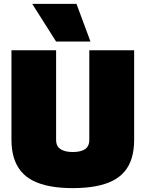

<svg xmlns="http://www.w3.org/2000/svg" viewBox="-20 -959 750 989"><path d="M39 -239V-700H269V-237Q269 -225 272.5 -215Q276 -205 283 -198Q290 -191 300.5 -186Q311 -181 324.5 -178.5Q338 -176 355 -176Q374 -176 388 -179Q402 -182 412 -187Q422 -192 428 -199.5Q434 -207 437 -216.5Q440 -226 440 -237V-700H671V-239Q671 -187 659 -146.5Q647 -106 622.5 -76.5Q598 -47 560.5 -28Q523 -9 471.5 0.5Q420 10 354 10Q290 10 239 0.5Q188 -9 150.5 -28Q113 -47 88.5 -76.5Q64 -106 51.5 -146.5Q39 -187 39 -239ZM269 -745 146 -939H374L446 -745Z"/></svg>

Font: Georama ExtraCondensed Thin Black
Style: Regular
Weight: 900
Version: Version 1.001